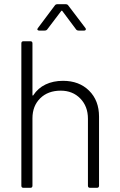

<svg xmlns="http://www.w3.org/2000/svg" viewBox="-20 -897 572 917"><path d="M453 -340V-10Q453 0 443 0H410Q400 0 400 -10V-330Q400 -389 363.5 -426.5Q327 -464 270 -464Q209 -464 172 -427.5Q135 -391 135 -332V-10Q135 0 125 0H92Q82 0 82 -10V-690Q82 -700 92 -700H125Q135 -700 135 -690V-444Q135 -441 136.5 -440.5Q138 -440 139 -442Q161 -476 197.5 -493.5Q234 -511 281 -511Q358 -511 405.5 -464Q453 -417 453 -340ZM255 -877H293Q302 -877 306 -871L388 -763Q390 -761 390 -757Q390 -755 388 -753Q386 -751 382 -751H356Q347 -751 343 -757L278 -844Q277 -846 275 -846Q273 -846 272 -844L206 -757Q202 -751 193 -751H167Q161 -751 159 -754.5Q157 -758 161 -763L242 -871Q246 -877 255 -877Z"/></svg>

Font: Barlow Light
Style: Regular
Weight: 300
Designer: Jeremy Tribby
Foundry: Tribby Type
Version: Version 1.422